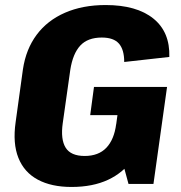

<svg xmlns="http://www.w3.org/2000/svg" viewBox="-20 -731 718 762"><path d="M264 11Q184 11 130 -18Q76 -47 53 -104.5Q30 -162 42 -246L71 -456Q83 -536 125.5 -593Q168 -650 238 -680.5Q308 -711 399 -711Q522 -711 588.5 -657.5Q655 -604 652 -505L473 -485Q473 -534 452 -558Q431 -582 384 -582Q328 -582 298.5 -550Q269 -518 259 -454L229 -242Q220 -178 240.5 -145Q261 -112 316 -112Q371 -112 402 -144.5Q433 -177 441 -238L554 -227Q543 -153 506.5 -99.5Q470 -46 409 -17.5Q348 11 264 11ZM436 -200 456 -346 505 -274H338L353 -386H643L589 -1H490Z"/></svg>

Font: Pathway Extreme SemiCondensed ExtraBold
Style: Italic
Weight: 800
Width: 4
Italic angle: -8°
Version: Version 1.001;gftools[0.9.26]